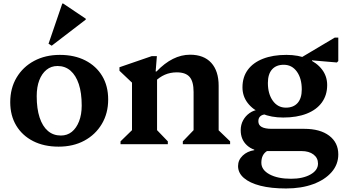

<svg xmlns="http://www.w3.org/2000/svg" viewBox="-20 -817 1952 1088"><path d="M312 14Q229 14 167.5 -17.5Q106 -49 72 -105.5Q38 -162 38 -238Q38 -317 74 -377.5Q110 -438 173.5 -472Q237 -506 319 -506Q402 -506 463.5 -474.5Q525 -443 559 -386.5Q593 -330 593 -253Q593 -175 557 -114.5Q521 -54 458 -20Q395 14 312 14ZM325 -49Q361 -49 387 -70Q413 -91 428 -129.5Q443 -168 443 -219Q443 -291 426.5 -340.5Q410 -390 379.5 -416.5Q349 -443 306 -443Q270 -443 243.5 -421.5Q217 -400 202.5 -362Q188 -324 188 -272Q188 -201 204.5 -151Q221 -101 251.5 -75Q282 -49 325 -49ZM273 -558 255 -569 333 -797H338L466 -711V-706Z M1016 0V-16L1092 -95L1077 -67V-296Q1077 -355 1054.5 -381Q1032 -407 982 -407Q945 -407 914 -393.5Q883 -380 855 -352V-412H867Q958 -507 1057 -507Q1135 -507 1177 -461Q1219 -415 1219 -331V-66L1203 -94L1284 -16V0ZM663 0V-16L744 -95L728 -66V-399L771 -308L657 -416V-436L840 -499H869L862 -412H870V-66L855 -95L931 -16V0Z M1601 251Q1516 251 1455.5 235.5Q1395 220 1362 191.5Q1329 163 1329 124Q1329 90 1355 65Q1381 40 1421 34V0H1493V39Q1461 59 1461 105Q1461 146 1507.5 171Q1554 196 1629 196Q1696 196 1739 172Q1782 148 1782 110Q1782 78 1756.5 58.5Q1731 39 1688 39H1472Q1415 39 1379.5 6.5Q1344 -26 1344 -79Q1344 -110 1357.5 -135Q1371 -160 1394.5 -176.5Q1418 -193 1448 -196L1489 -169Q1468 -169 1456 -159Q1444 -149 1444 -130Q1444 -108 1463 -97.5Q1482 -87 1520 -87H1704Q1794 -87 1845.5 -48Q1897 -9 1897 58Q1897 115 1859 158.5Q1821 202 1754.5 226.5Q1688 251 1601 251ZM1585 -151Q1517 -151 1465 -173Q1413 -195 1383.5 -233.5Q1354 -272 1354 -322Q1354 -380 1384 -421Q1414 -462 1470 -484Q1526 -506 1603 -506Q1671 -506 1723 -484Q1775 -462 1804.5 -423.5Q1834 -385 1834 -335Q1834 -278 1804 -236.5Q1774 -195 1718 -173Q1662 -151 1585 -151ZM1600 -207Q1643 -207 1666.5 -233.5Q1690 -260 1690 -310Q1690 -373 1662 -411.5Q1634 -450 1588 -450Q1545 -450 1521.5 -423.5Q1498 -397 1498 -347Q1498 -285 1526 -246Q1554 -207 1600 -207ZM1640 -463 1877 -604H1897V-471L1889 -463L1748 -475V-463Z"/></svg>

Font: Platypi Light SemiBold
Style: Regular
Weight: 600
Version: Version 1.200